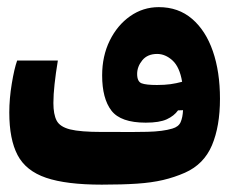

<svg xmlns="http://www.w3.org/2000/svg" viewBox="-20 -500 626 525"><path d="M258.3 4.9Q161.1 4.9 106 -13.9Q50.8 -32.7 28.1 -75.9Q5.4 -119.1 5.4 -192.4Q5.4 -230 12.2 -271.2Q19 -312.5 26.9 -334.5H138.2Q132.3 -298.8 129.2 -270Q126 -241.2 126 -218.3Q126 -187.5 134.8 -170.4Q143.6 -153.3 171.6 -146.2Q199.7 -139.2 258.3 -139.2Q267.6 -139.2 276.9 -139.2Q285.6 -139.2 294.9 -139.2Q341.8 -138.7 383.5 -139.6Q425.3 -140.6 451.2 -148.4Q468.3 -153.3 473.9 -166Q479.5 -178.7 480.5 -198.7L466.8 -198.2Q456.1 -183.1 436 -173.8Q416 -164.6 378.4 -164.6Q310.1 -164.6 284.7 -197.5Q259.3 -230.5 259.3 -293.9Q259.3 -346.7 280 -388.9Q300.8 -431.2 335.9 -455.8Q371.1 -480.5 414.1 -480.5Q467.8 -480.5 505.1 -448.5Q542.5 -416.5 562 -360.1Q581.5 -303.7 581.5 -230Q581.5 -154.8 559.6 -102.8Q537.6 -50.8 485.8 -27.8Q457 -15.1 425.8 -7.8Q394.5 -0.5 354.5 2.2Q314.5 4.9 258.3 4.9ZM478 -276.4Q471.2 -316.9 451.7 -334.7Q432.1 -352.5 409.7 -352.5Q383.3 -352.5 369.1 -335.2Q355 -317.9 355 -297.9Q355 -276.9 367.2 -272.2Q379.4 -267.6 409.2 -267.6Q430.2 -267.6 446 -269.8Q461.9 -272 478 -276.4Z"/></svg>

Font: CaskaydiaMono NF
Style: Bold
Weight: 700
Designer: Aaron Bell
Foundry: Saja Typeworks
Version: Version 2111.001; ttfautohint (v1.8.4);Nerd Fonts 3.1.1